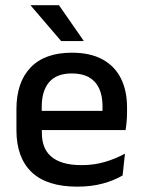

<svg xmlns="http://www.w3.org/2000/svg" viewBox="-20 -704 546 736"><path d="M276.5 11.5Q159.5 11.5 101.2 -44.2Q43 -100 43 -205V-285Q43 -388.5 97.2 -445.2Q151.5 -502 255.5 -502Q326 -502 373 -476.2Q420 -450.5 443.5 -403.5Q467 -356.5 467 -292V-273.5Q467 -256.5 465.5 -239Q464 -221.5 461.5 -205.5H371.5Q372.5 -231.5 372.8 -254.5Q373 -277.5 373 -296.5Q373 -337 360 -365Q347 -393 321 -407.8Q295 -422.5 255.5 -422.5Q197 -422.5 168.5 -389.2Q140 -356 140 -294.5V-248.5L140.5 -237V-193.5Q140.5 -166 148.8 -143.5Q157 -121 175.2 -104.8Q193.5 -88.5 222.5 -79.8Q251.5 -71 293 -71Q340 -71 381.2 -83Q422.5 -95 459 -115L450 -31.5Q417 -12 373.2 -0.2Q329.5 11.5 276.5 11.5ZM441.5 -205.5H95V-279H441.5ZM98 -684H206L300.5 -548V-546.5H214.5L98 -682.5Z"/></svg>

Font: Anek Devanagari Medium
Style: Regular
Weight: 500
Designer: Kailash Malviya (Devanagari) & Yesha Goshar (Latin)
Foundry: Ek Type
Version: Version 1.003